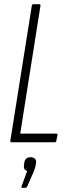

<svg xmlns="http://www.w3.org/2000/svg" viewBox="-20 -675 331 911"><path d="M35 0Q28 0 29 -7L131 -648Q132 -655 139 -655H166Q173 -655 172 -648L76 -41H247Q254 -41 253 -34L247 -6Q246 0 240 0ZM86 216Q79 216 82 210L109 136Q100 134 96 127.5Q92 121 94 108L95 98Q99 71 124 71Q138 71 145.5 78Q153 85 151 99L149 109Q148 117 145 125Q142 133 138 144L109 210Q106 216 102 216Z"/></svg>

Font: Sofia Sans Extra Condensed Light
Style: Italic
Weight: 300
Italic angle: -9°
Version: Version 4.100